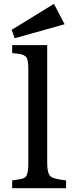

<svg xmlns="http://www.w3.org/2000/svg" viewBox="-20 -983 375 1003"><path d="M43.5 -40.5 60.5 -43Q81.5 -45.9 94.7 -49.1Q107.9 -52.2 115.2 -60.5Q127.9 -75.7 127.9 -129.4V-619.1Q127.9 -674.8 116.2 -685.8Q104.5 -696.8 87.9 -700Q71.3 -703.1 43.5 -705.6V-747.1H226.6V-129.4Q226.6 -78.6 243.2 -62.5Q255.4 -50.3 301.8 -43.9L325.2 -40.5V0H43.5ZM41 -827.1 261.7 -962.9 317.4 -856.4 56.6 -783.2Z"/></svg>

Font: Metamorphous
Style: Regular
Weight: 400
Designer: James Grieshaber
Foundry: James Grieshaber
Version: Version 1.001